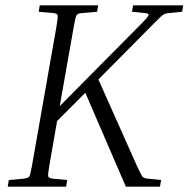

<svg xmlns="http://www.w3.org/2000/svg" viewBox="-20 -700 707 720"><path d="M232 -25 228 0H9L13 -25L69 -30Q86 -32 90 -38.5Q94 -45 100 -79L192 -602Q198 -637 196 -643.5Q194 -650 179 -651L125 -656L129 -680H348L344 -656L288 -651Q272 -650 267.5 -643.5Q263 -637 257 -602L204 -302L511 -612Q537 -638 537.5 -644Q538 -650 523 -651L475 -656L479 -680H667L663 -656L613 -651Q603 -650 597 -647.5Q591 -645 583 -637.5Q575 -630 557 -612L349 -402L493 -79Q504 -56 509 -46Q514 -36 519.5 -33.5Q525 -31 535 -30L584 -25L580 0H452L300 -352L194 -246L165 -79Q159 -45 161 -38.5Q163 -32 178 -30Z"/></svg>

Font: Inria Serif Light
Style: Italic
Weight: 300
Italic angle: -10°
Designer: Black Foundry Team
Foundry: Black Foundry
Version: Version 1.000; ttfautohint (v1.8.3)